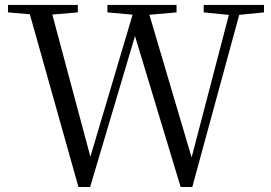

<svg xmlns="http://www.w3.org/2000/svg" viewBox="-20 -748 1093 775"><path d="M296.6 6.7 89.9 -728H180.8L353.2 -84.2H335.2L340 -99.2L526.9 -728H571.3L762.8 -80.8H745.6L749.4 -97L914.3 -728H956.5L756.2 6.7H709.1L515.8 -632.7H534.3L529.5 -617.9L343.8 6.7ZM12.2 -698V-728H294.1V-698L163.6 -686.9H140.5ZM413.6 -698V-728H692.6V-698L566.7 -686.9H535.7ZM802.2 -698V-728H1045.6V-698L934.1 -686.9H913.8Z"/></svg>

Font: Noto Serif JP
Style: Regular
Weight: 200
Designer: Ryoko NISHIZUKA 西塚涼子 (kana & ideographs); Frank Grießhammer (Latin, Greek & Cyrillic); Wenlong ZHANG 张文龙 (bopomofo); San
Foundry: Adobe
Version: Version 2.001;hotconv 1.1.0;makeotfexe 2.6.0